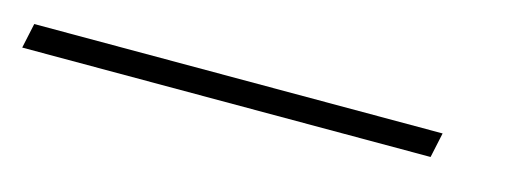

<svg xmlns="http://www.w3.org/2000/svg" viewBox="-45 -6 549 208"><g transform="rotate(15 229.0 98.0)"><path d="M-26 112 -20 84H438L432 112Z"/></g></svg>

Font: Source Sans 3
Style: Italic
Weight: 200
Italic angle: -11°
Designer: Paul D. Hunt
Foundry: Adobe
Version: Version 3.046;hotconv 1.0.118;makeotfexe 2.5.65603